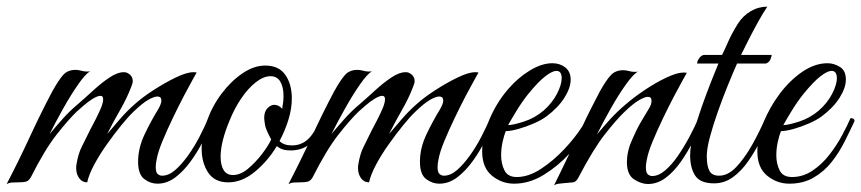

<svg xmlns="http://www.w3.org/2000/svg" viewBox="-58 -548 2588 577"><path d="M-38 5Q-1 -66 32 -137.5Q65 -209 99 -273Q119 -309 132.5 -323.5Q146 -338 169 -338Q177 -338 186 -335.5Q195 -333 204 -333Q210 -333 213 -334Q199 -326 177 -294.5Q155 -263 132 -222Q109 -181 91 -145Q110 -168 130.5 -191Q151 -214 176 -235Q198 -254 222.5 -276.5Q247 -299 271 -315Q295 -331 313 -331Q320 -331 322 -330Q341 -322 341 -304Q341 -298 336 -286Q323 -252 302.5 -216.5Q282 -181 264 -145Q279 -163 301.5 -189Q324 -215 347 -235Q369 -255 403 -277Q437 -299 470 -315Q503 -331 523 -331Q530 -331 533 -330Q533 -330 522 -310.5Q511 -291 494.5 -259.5Q478 -228 461 -192.5Q444 -157 430.5 -124.5Q417 -92 413 -70Q410 -57 410 -46Q410 -30 416 -25Q422 -20 429 -20Q449 -20 468.5 -37Q488 -54 507 -80.5Q526 -107 541.5 -137Q557 -167 568 -193Q580 -193 580 -184Q569 -157 552.5 -124.5Q536 -92 515 -63Q494 -34 469 -15Q444 4 415 4Q394 4 375.5 -10Q357 -24 357 -62Q357 -103 376.5 -144Q396 -185 417 -219Q427 -236 427 -246Q427 -258 415 -258Q405 -258 387.5 -248Q370 -238 344 -213Q328 -198 306.5 -171.5Q285 -145 263 -114Q241 -83 225 -53Q209 -23 204 0Q189 0 180 -12.5Q171 -25 171 -42Q171 -45 171 -48Q171 -51 172 -55Q177 -86 188 -107.5Q199 -129 213 -158Q220 -171 229 -188.5Q238 -206 245 -222.5Q252 -239 252 -250Q252 -260 244 -260Q235 -260 220.5 -251Q206 -242 193 -230.5Q180 -219 173 -213Q148 -189 112.5 -144Q77 -99 35 -16Q29 -5 21 -2.5Q13 0 -4 0Q-15 0 -22.5 0.5Q-30 1 -38 5Z M628 0Q587 0 567.5 -29.5Q548 -59 548 -101Q548 -140 563 -182Q579 -228 607.5 -266Q636 -304 670.5 -327.5Q705 -351 739 -351Q780 -351 799.5 -323Q819 -295 819 -252Q819 -222 809 -189Q799 -156 782 -124Q795 -111 819 -111Q847 -111 867 -129Q887 -147 906 -193Q918 -193 918 -184Q899 -138 874.5 -116.5Q850 -95 812 -96Q789 -96 774 -109Q746 -63 707.5 -31.5Q669 0 628 0ZM642 -22Q665 -22 688 -41.5Q711 -61 730 -86Q749 -111 757 -129Q741 -158 738.5 -172.5Q736 -187 736 -194Q736 -213 746 -223Q756 -233 766 -233Q780 -233 790 -221Q792 -232 793 -241.5Q794 -251 794 -260Q794 -286 784.5 -302.5Q775 -319 755 -319Q734 -319 711 -301Q688 -283 667.5 -253Q647 -223 632 -186Q619 -155 612 -127.5Q605 -100 605 -77Q605 -52 614 -37Q623 -22 642 -22Z M809 5Q846 -66 879 -137.5Q912 -209 946 -273Q966 -309 979.5 -323.5Q993 -338 1016 -338Q1024 -338 1033 -335.5Q1042 -333 1051 -333Q1057 -333 1060 -334Q1046 -326 1024 -294.5Q1002 -263 979 -222Q956 -181 938 -145Q957 -168 977.5 -191Q998 -214 1023 -235Q1045 -254 1069.5 -276.5Q1094 -299 1118 -315Q1142 -331 1160 -331Q1167 -331 1169 -330Q1188 -322 1188 -304Q1188 -298 1183 -286Q1170 -252 1149.5 -216.5Q1129 -181 1111 -145Q1126 -163 1148.5 -189Q1171 -215 1194 -235Q1216 -255 1250 -277Q1284 -299 1317 -315Q1350 -331 1370 -331Q1377 -331 1380 -330Q1380 -330 1369 -310.5Q1358 -291 1341.5 -259.5Q1325 -228 1308 -192.5Q1291 -157 1277.5 -124.5Q1264 -92 1260 -70Q1257 -57 1257 -46Q1257 -30 1263 -25Q1269 -20 1276 -20Q1296 -20 1315.5 -37Q1335 -54 1354 -80.5Q1373 -107 1388.5 -137Q1404 -167 1415 -193Q1427 -193 1427 -184Q1416 -157 1399.5 -124.5Q1383 -92 1362 -63Q1341 -34 1316 -15Q1291 4 1262 4Q1241 4 1222.5 -10Q1204 -24 1204 -62Q1204 -103 1223.5 -144Q1243 -185 1264 -219Q1274 -236 1274 -246Q1274 -258 1262 -258Q1252 -258 1234.5 -248Q1217 -238 1191 -213Q1175 -198 1153.5 -171.5Q1132 -145 1110 -114Q1088 -83 1072 -53Q1056 -23 1051 0Q1036 0 1027 -12.5Q1018 -25 1018 -42Q1018 -45 1018 -48Q1018 -51 1019 -55Q1024 -86 1035 -107.5Q1046 -129 1060 -158Q1067 -171 1076 -188.5Q1085 -206 1092 -222.5Q1099 -239 1099 -250Q1099 -260 1091 -260Q1082 -260 1067.5 -251Q1053 -242 1040 -230.5Q1027 -219 1020 -213Q995 -189 959.5 -144Q924 -99 882 -16Q876 -5 868 -2.5Q860 0 843 0Q832 0 824.5 0.5Q817 1 809 5Z M1487 4Q1450 4 1420.5 -20Q1391 -44 1391 -93Q1391 -138 1413 -189.5Q1435 -241 1469 -280Q1498 -314 1534 -336Q1570 -358 1602 -358Q1624 -358 1640 -346Q1657 -333 1657 -309Q1657 -284 1638 -254Q1619 -224 1584 -198Q1569 -187 1546 -177Q1523 -167 1500 -160.5Q1477 -154 1462 -154Q1457 -142 1452.5 -122Q1448 -102 1448 -81Q1448 -56 1458 -36Q1468 -16 1495 -16Q1530 -16 1567 -40Q1604 -64 1637.5 -99.5Q1671 -135 1693 -170Q1705 -196 1718 -221.5Q1731 -247 1744 -272Q1764 -308 1778 -322.5Q1792 -337 1815 -337Q1823 -337 1832 -334.5Q1841 -332 1850 -332Q1856 -332 1859 -333Q1845 -325 1822.5 -293.5Q1800 -262 1777 -221Q1754 -180 1736 -144Q1755 -167 1776 -190Q1797 -213 1822 -234Q1846 -255 1879.5 -277.5Q1913 -300 1945 -315Q1977 -330 1996 -330Q2003 -330 2006 -329Q2006 -329 1995 -309.5Q1984 -290 1967.5 -258.5Q1951 -227 1934 -191.5Q1917 -156 1903.5 -123.5Q1890 -91 1886 -69Q1883 -56 1883 -45Q1883 -29 1889 -24Q1895 -19 1902 -19Q1921 -19 1941 -36Q1961 -53 1979.5 -80Q1998 -107 2014 -137Q2030 -167 2041 -193Q2053 -193 2053 -184Q2042 -157 2025.5 -124.5Q2009 -92 1988.5 -62.5Q1968 -33 1943 -14Q1918 5 1889 5Q1869 5 1847.5 -9Q1826 -23 1826 -61Q1826 -72 1828 -84.5Q1830 -97 1835 -112Q1843 -132 1854 -155Q1865 -178 1890 -218Q1897 -229 1898.5 -235Q1900 -241 1900 -245Q1900 -257 1889 -257Q1880 -257 1862.5 -247Q1845 -237 1819 -212Q1794 -188 1759.5 -144Q1725 -100 1680 -14Q1673 -1 1664.5 0Q1656 1 1641 2Q1631 3 1622 4Q1613 5 1607 9Q1619 -15 1630.5 -39Q1642 -63 1653 -86Q1619 -49 1576 -22.5Q1533 4 1487 4ZM1469 -172Q1483 -172 1516 -182.5Q1549 -193 1576 -216Q1602 -239 1616 -266.5Q1630 -294 1630 -313Q1630 -335 1614 -335Q1602 -335 1581 -319Q1560 -303 1529 -265Q1510 -241 1493 -213Q1476 -185 1469 -172Z M2248 -528Q2235 -509 2219 -480Q2203 -451 2189.5 -424Q2176 -397 2169 -383H2261Q2261 -379 2257.5 -370Q2254 -361 2244 -357H2157Q2145 -330 2129.5 -292Q2114 -254 2099.5 -213Q2085 -172 2075.5 -136.5Q2066 -101 2066 -79Q2066 -49 2074 -34.5Q2082 -20 2103 -20Q2130 -20 2155 -46.5Q2180 -73 2202.5 -113Q2225 -153 2242 -193Q2254 -193 2254 -184Q2243 -157 2227 -125Q2211 -93 2190.5 -63.5Q2170 -34 2144.5 -15.5Q2119 3 2088 3Q2046 3 2031 -20.5Q2016 -44 2016 -81Q2016 -108 2026 -146.5Q2036 -185 2050.5 -226Q2065 -267 2079 -302.5Q2093 -338 2101 -357H2037Q2037 -365 2044 -374Q2051 -383 2059 -383H2112Q2120 -399 2130.5 -423Q2141 -447 2159 -476Q2174 -500 2197.5 -514Q2221 -528 2248 -528Z M2314 4Q2277 4 2247.5 -20Q2218 -44 2218 -93Q2218 -134 2236.5 -180Q2255 -226 2285.5 -266.5Q2316 -307 2353.5 -332.5Q2391 -358 2429 -358Q2448 -358 2466 -347Q2484 -336 2484 -309Q2484 -284 2465 -254Q2446 -224 2411 -198Q2396 -187 2373 -177Q2350 -167 2327 -160.5Q2304 -154 2289 -154Q2284 -142 2279.5 -122Q2275 -102 2275 -81Q2275 -56 2285 -36Q2295 -16 2322 -16Q2355 -16 2383.5 -35Q2412 -54 2434.5 -83Q2457 -112 2473 -142Q2489 -172 2498 -193Q2510 -193 2510 -184Q2497 -156 2480.5 -123Q2464 -90 2441.5 -61.5Q2419 -33 2387.5 -14.5Q2356 4 2314 4ZM2296 -172Q2310 -172 2343 -182.5Q2376 -193 2403 -216Q2429 -239 2443 -266.5Q2457 -294 2457 -313Q2457 -335 2441 -335Q2429 -335 2408 -319Q2387 -303 2356 -265Q2337 -241 2320 -213Q2303 -185 2296 -172Z"/></svg>

Font: Great Vibes
Style: Regular
Weight: 400
Designer: Robert E. Leuschke, Viktoriya Grabowska, Viviana Monsalve, Eben Sorkin
Foundry: Robert E. Leuschke
Version: Version 1.103; ttfautohint (v1.8.4.7-5d5b)